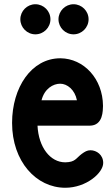

<svg xmlns="http://www.w3.org/2000/svg" viewBox="-20 -867 514 906"><path d="M327 -705C366 -705 398 -737 398 -776C398 -815 366 -847 327 -847C288 -847 256 -815 256 -776C256 -737 288 -705 327 -705ZM147 -705C186 -705 218 -737 218 -776C218 -815 186 -847 147 -847C108 -847 76 -815 76 -776C76 -737 108 -705 147 -705ZM264 -472C297 -472 333 -444 343 -394H176C190 -449 231 -472 264 -472ZM466 -366V-368C465 -495 376 -591 265 -592C128 -592 37 -454 37 -287C37 -105 151 19 288 19C387 19 467 -51 467 -98C467 -137 435 -158 407 -158C391 -158 380 -151 366 -141C338 -120 336 -102 288 -101C217 -101 162 -172 157 -274H403C468 -274 465 -348 466 -366Z"/></svg>

Font: LS
Style: Bold
Weight: 700
Designer: BSozoo
Foundry: BSozoo
Version: Version 001.000